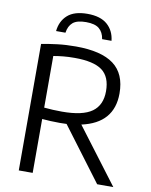

<svg xmlns="http://www.w3.org/2000/svg" viewBox="-100 -1015 854 1088"><g transform="rotate(10 327.0 -471.0)"><path d="M84.5 0V-728Q127 -736 175.5 -742Q224 -748 282 -748Q428 -748 499.5 -694.8Q571 -641.5 571 -528.5Q571 -357.5 388.5 -317.5L628.5 0H535.5L305.5 -306.5Q287 -305.5 267 -305.5Q236 -305.5 212.8 -306.8Q189.5 -308 164.5 -310V0ZM267.5 -370.5Q386.5 -370.5 440 -409Q493.5 -447.5 493.5 -527.5Q493.5 -610.5 444.5 -646.8Q395.5 -683 286.5 -683Q249 -683 221 -680.2Q193 -677.5 164.5 -672.5V-375.5Q193.5 -373 215.2 -371.8Q237 -370.5 267.5 -370.5ZM155.5 -814.5Q161.5 -872.5 200.2 -907Q239 -941.5 314.5 -941.5Q389.5 -941.5 429 -906.8Q468.5 -872 474.5 -814.5H420.5Q414.5 -853.5 390.2 -873.8Q366 -894 314.5 -894Q262.5 -894 238.8 -873.8Q215 -853.5 209.5 -814.5Z"/></g></svg>

Font: Encode Sans
Style: Regular
Weight: 400
Designer: Multiple Designers
Foundry: Impallari Type
Version: Version 3.002; ttfautohint (v1.8.3) -l 8 -r 50 -G 200 -x 14 